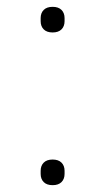

<svg xmlns="http://www.w3.org/2000/svg" viewBox="-20 -535 308 562"><path d="M134 7Q117 7 108 -2Q99 -11 99 -26V-35Q99 -50 108 -59Q117 -68 134 -68Q151 -68 160 -59Q169 -50 169 -35V-26Q169 -11 160 -2Q151 7 134 7ZM134 -440Q117 -440 108 -449Q99 -458 99 -473V-482Q99 -497 108 -506Q117 -515 134 -515Q151 -515 160 -506Q169 -497 169 -482V-473Q169 -458 160 -449Q151 -440 134 -440Z"/></svg>

Font: IBM Plex Sans Thai Looped ExtraLight
Style: Regular
Weight: 200
Designer: Mike Abbink, Paul van der Laan, Pieter van Rosmalen, Ben Mitchell, Mark Frömberg
Foundry: Bold Monday
Version: Version 1.0